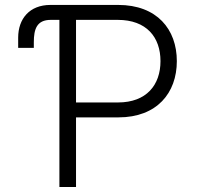

<svg xmlns="http://www.w3.org/2000/svg" viewBox="-20 -747 791 767"><path d="M115.1 -555.8V-578.1C115.1 -630.7 126.8 -667.6 182.9 -667.6H217.3V0H283.7V-278.1H453.1C606.9 -278.1 686.4 -375.7 686.4 -502.8C686.4 -630 606.9 -727.3 452.1 -727.3H181.5C98 -727.3 52.6 -671.9 52.6 -596.6V-555.8ZM283.7 -337.7V-667.6H450.3C565.3 -667.6 621.1 -598.4 621.1 -502.8C621.1 -407.7 565.3 -337.7 451.3 -337.7Z"/></svg>

Font: Karasuma Gothic
Style: Light
Weight: 300
Designer: Rasmus Andersson / Ryoko Nishizuka
Foundry: rsms
Version: Version 1.00